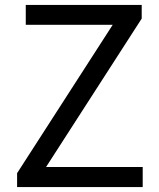

<svg xmlns="http://www.w3.org/2000/svg" viewBox="-20 -754 643 775"><path d="M435 -654 49 -55V1H556V-80H166L552 -679V-734H84V-654Z"/></svg>

Font: Bithumb Trading Sans
Style: Regular
Weight: 400
Designer: HamHyungwon
Foundry: Bithumb
Version: Version 1.300;FEAKit 1.0